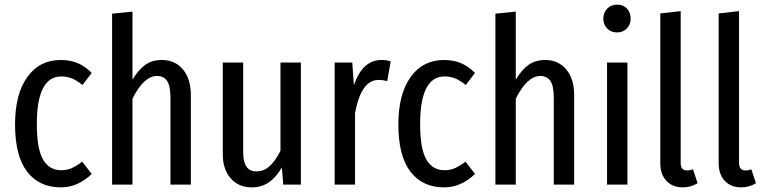

<svg xmlns="http://www.w3.org/2000/svg" viewBox="-20 -797 3306 829"><path d="M376 -482 336 -430Q313 -449 291.5 -458Q270 -467 245 -467Q139 -467 139 -261Q139 -154 166 -108Q193 -62 244 -62Q269 -62 289.5 -71Q310 -80 335 -99L376 -46Q316 12 243 12Q149 12 97 -56Q45 -124 45 -259Q45 -391 98 -464.5Q151 -538 242 -538Q282 -538 314 -525Q346 -512 376 -482Z M804 -387V0H716V-375Q716 -426 701.5 -447.5Q687 -469 658 -469Q601 -469 552 -371V0H464V-738L552 -747V-453Q577 -495 606.5 -516.5Q636 -538 679 -538Q736 -538 770 -497Q804 -456 804 -387Z M1279 0H1203L1197 -74Q1172 -31 1140.5 -9.5Q1109 12 1067 12Q1010 12 976 -27Q942 -66 942 -129V-527H1030V-138Q1030 -57 1087 -57Q1120 -57 1145 -80.5Q1170 -104 1191 -146V-527H1279Z M1667 -532 1652 -447Q1632 -452 1616 -452Q1577 -452 1552 -417Q1527 -382 1513 -310V0H1425V-527H1501L1508 -429Q1545 -538 1627 -538Q1649 -538 1667 -532Z M2031 -482 1991 -430Q1968 -449 1946.5 -458Q1925 -467 1900 -467Q1794 -467 1794 -261Q1794 -154 1821 -108Q1848 -62 1899 -62Q1924 -62 1944.5 -71Q1965 -80 1990 -99L2031 -46Q1971 12 1898 12Q1804 12 1752 -56Q1700 -124 1700 -259Q1700 -391 1753 -464.5Q1806 -538 1897 -538Q1937 -538 1969 -525Q2001 -512 2031 -482Z M2459 -387V0H2371V-375Q2371 -426 2356.5 -447.5Q2342 -469 2313 -469Q2256 -469 2207 -371V0H2119V-738L2207 -747V-453Q2232 -495 2261.5 -516.5Q2291 -538 2334 -538Q2391 -538 2425 -497Q2459 -456 2459 -387Z M2703 -716Q2703 -691 2686.5 -674Q2670 -657 2644 -657Q2618 -657 2601.5 -674Q2585 -691 2585 -716Q2585 -742 2601.5 -759.5Q2618 -777 2644 -777Q2671 -777 2687 -760Q2703 -743 2703 -716ZM2689 0H2601V-527H2689Z M2831 -92V-739L2919 -749V-94Q2919 -61 2947 -61Q2960 -61 2972 -66L2992 -6Q2963 12 2928 12Q2884 12 2857.5 -16Q2831 -44 2831 -92Z M3083 -92V-739L3171 -749V-94Q3171 -61 3199 -61Q3212 -61 3224 -66L3244 -6Q3215 12 3180 12Q3136 12 3109.5 -16Q3083 -44 3083 -92Z"/></svg>

Font: Fira Sans Compressed
Style: Regular
Weight: 400
Width: 1
Designer: bBox Type GmbH & Carrois Corporate GbR & Edenspiekermann AG
Foundry: bBox Type GmbH & Carrois Corporate GbR & Edenspiekermann AG
Version: Version 4.301